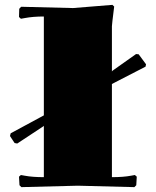

<svg xmlns="http://www.w3.org/2000/svg" viewBox="-20 -768 640 789"><path d="M160.2 -700.2Q115.7 -700.2 82 -693.8L65.9 -690.9L58.1 -698.2L59.1 -731.9L66.9 -740.2L279.8 -734.9L441.9 -748L449.2 -741.2Q439.9 -667 439.9 -660.2V-478V-474.1L441.9 -477.1L539.1 -545.9L549.8 -544.9L580.1 -503.9L578.1 -494.1L439.9 -422.9V-40Q486.8 -40 518.1 -45.9L534.2 -48.8L542 -42L540 -6.8L532.2 1L299.8 -4.9L67.9 1L60.1 -6.8L58.1 -42L65.9 -48.8L82 -45.9Q113.3 -40 160.2 -40V-248V-251L158.2 -249L50.8 -178.2L40 -180.2L21 -209L23.9 -220.2L160.2 -293.9Z"/></svg>

Font: Yokawerad
Style: Regular
Weight: 500
Designer: gluk
Foundry: gluk
Version: Version 0.79